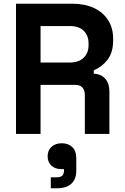

<svg xmlns="http://www.w3.org/2000/svg" viewBox="-20 -720 672 1032"><path d="M66 0V-700H370Q436 -700 485 -677Q534 -654 561 -612Q588 -570 588 -513V-501Q588 -438 558 -399Q528 -360 484 -342V-324Q524 -322 546 -296.5Q568 -271 568 -229V0H436V-210Q436 -234 423.5 -249Q411 -264 382 -264H198V0ZM198 -384H356Q403 -384 429.5 -409.5Q456 -435 456 -477V-487Q456 -529 430 -554.5Q404 -580 356 -580H198ZM253 292V233H283Q306 233 315 224Q324 215 324 195V189H311Q276 189 256 170Q236 151 236 120Q236 88 257 69Q278 50 312 50Q347 50 368.5 70.5Q390 91 390 130V198Q390 243 363.5 267.5Q337 292 286 292Z"/></svg>

Font: Space Grotesk
Style: Bold
Weight: 700
Designer: Florian Karsten
Foundry: Florian Karsten
Version: Version 2.000